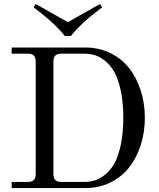

<svg xmlns="http://www.w3.org/2000/svg" viewBox="-20 -954 806 974"><path d="M150.4 -917 161.1 -933.6 324.2 -841.8 487.3 -933.6 498 -917Q388.7 -835 339.8 -771.5H308.6Q259.8 -835 150.4 -917ZM39.1 0V-31.2H123Q161.1 -31.2 161.1 -70.3V-642.6Q161.1 -681.6 123 -681.6H39.1V-712.9H414.1Q481.9 -712.9 539.1 -685.1Q596.2 -657.2 634.3 -609.1Q672.4 -561 693.6 -495.8Q714.8 -430.7 714.8 -356.4Q714.8 -282.2 693.6 -217Q672.4 -151.9 634.3 -103.8Q596.2 -55.7 539.1 -27.8Q481.9 0 414.1 0ZM251 -70.3Q251 -31.2 289.1 -31.2H408.2Q436 -31.2 461.2 -38.8Q486.3 -46.4 513.7 -68.4Q541 -90.3 560.5 -125.2Q580.1 -160.2 592.8 -219.5Q605.5 -278.8 605.5 -356.4Q605.5 -434.1 592.8 -493.4Q580.1 -552.7 560.5 -587.6Q541 -622.6 513.7 -644.5Q486.3 -666.5 461.2 -674.1Q436 -681.6 408.2 -681.6H289.1Q251 -681.6 251 -642.6Z"/></svg>

Font: Theano Modern
Style: Regular
Weight: 400
Designer: Alexey Kryukov
Version: Version 2.00